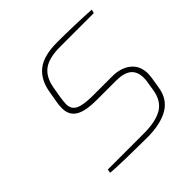

<svg xmlns="http://www.w3.org/2000/svg" viewBox="-147 -663 795 795"><g transform="rotate(-45 251.0 -265.5)"><path d="M67 0 70 -16H282Q350 -16 388 -38Q426 -60 435 -113L443 -162Q444 -168 444 -179Q444 -216 422 -234Q400 -252 354 -252H241Q175 -252 145 -270.5Q115 -289 115 -329Q115 -349 119 -369L127 -415Q137 -475 176 -506Q215 -537 294 -537Q338 -537 392.5 -535.5Q447 -534 491 -531L487 -515H290Q224 -515 192 -491Q160 -467 151 -415L143 -369Q139 -342 139 -329Q139 -300 163 -288Q187 -276 243 -276H355Q406 -276 437.5 -250.5Q469 -225 469 -178Q469 -172 467 -156L459 -107Q450 -48 403.5 -21Q357 6 278 6Q231 6 159.5 4.5Q88 3 67 0Z"/></g></svg>

Font: Exo Thin
Style: Italic
Weight: 250
Italic angle: -9°
Designer: Natanael Gama
Foundry: Natanael Gama
Version: Version 1.500; ttfautohint (v1.6)